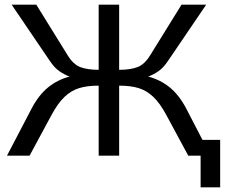

<svg xmlns="http://www.w3.org/2000/svg" viewBox="-20 -669 986 825"><path d="M926 -68V136H842V0H789L694 -176Q667 -226 638.5 -253Q610 -280 575.5 -290.5Q541 -301 492 -301V0H404V-301Q355 -301 320.5 -290.5Q286 -280 257.5 -253Q229 -226 202 -176L107 0H10L116 -203Q146 -260 186 -293Q226 -326 279 -340Q255 -349 234.5 -363.5Q214 -378 195 -406L30 -649H136L271 -431Q295 -392 325.5 -380.5Q356 -369 404 -369V-649H492V-369Q540 -369 570.5 -380.5Q601 -392 625 -431L760 -649H866L701 -406Q682 -378 661.5 -363.5Q641 -349 617 -340Q670 -326 710 -293Q750 -260 780 -203L850 -68Z"/></svg>

Font: Play
Style: Regular
Weight: 400
Designer: Jonas Hecksher (Cyrillic expansion: Cyreal)
Foundry: Jonas Hecksher, Playtype, e-types AS
Version: Version 2.101; ttfautohint (v1.5.65-e2d9)